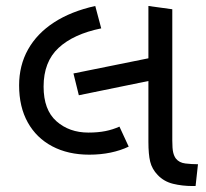

<svg xmlns="http://www.w3.org/2000/svg" viewBox="-20 -623 691 643"><path d="M279 -105Q208 -105 155 -133Q102 -161 73 -213Q44 -265 44 -337Q44 -404 74 -457.5Q104 -511 161 -548Q218 -585 299 -603L319 -528Q226 -509 176 -462.5Q126 -416 126 -333Q126 -255 169 -217Q212 -179 276 -179Q308 -179 333 -184Q358 -189 380 -199L411 -132Q384 -119 350.5 -112Q317 -105 279 -105ZM244 -304 226 -377 493 -431V-355ZM625 0Q590 0 559.5 -7.5Q529 -15 508 -37Q489 -57 483 -81.5Q477 -106 477 -148V-603L557 -592V-152Q557 -125 560 -112.5Q563 -100 569 -92Q580 -78 601 -75.5Q622 -73 643 -73L635 0Z"/></svg>

Font: hexuguzrati05
Style: Book
Weight: 400
Designer: Jelle Bosma - Monotype Design Team, Universal Thirst
Foundry: Monotype Imaging Inc.
Version: Version 2.106